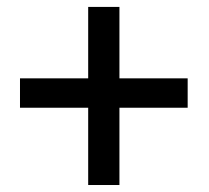

<svg xmlns="http://www.w3.org/2000/svg" viewBox="-20 -609 607 558"><path d="M327.1 -381.3H525.4V-295.9H327.1V-71.3H236.3V-295.9H38.1V-381.3H236.3V-588.9H327.1Z"/></svg>

Font: Shabnam FD
Style: Regular
Weight: 400
Foundry: DejaVu fonts team - Redesigned by Saber Rastikerdar - Based on Vazir font
Version: Version 5.00;October 20, 2019;FontCreator 12.0.0.2547 64-bit